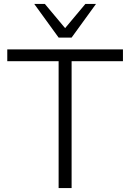

<svg xmlns="http://www.w3.org/2000/svg" viewBox="-20 -956 662 976"><path d="M278 0V-645H17V-705H605V-645H344V0ZM278 -765 154 -936H208L311 -813L414 -936H468L344 -765Z"/></svg>

Font: Nunito Sans 9pt Light
Style: Regular
Weight: 300
Version: Version 3.101;gftools[0.9.27]